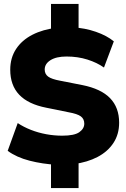

<svg xmlns="http://www.w3.org/2000/svg" viewBox="-20 -840 640 975"><path d="M239 115V-31L270 -3Q196 -7 130 -24Q64 -41 19 -74L70 -215Q100 -195 137 -180.5Q174 -166 214.5 -158.5Q255 -151 296 -151Q358 -151 383 -169Q408 -187 408 -212Q408 -236 390.5 -249Q373 -262 328 -270L215 -293Q123 -311 77.5 -359Q32 -407 32 -486Q32 -546 61.5 -591Q91 -636 144.5 -663.5Q198 -691 269 -699L239 -682V-820H379V-682L349 -701Q411 -698 467 -678.5Q523 -659 558 -630L508 -497Q473 -522 424 -537.5Q375 -553 318 -553Q266 -553 236.5 -534.5Q207 -516 207 -487Q207 -464 224.5 -451Q242 -438 286 -430L398 -408Q493 -389 539 -341.5Q585 -294 585 -217Q585 -158 556 -114Q527 -70 475.5 -43Q424 -16 356 -7L379 -31V115Z"/></svg>

Font: Nunito Sans 9pt Black
Style: Regular
Weight: 900
Version: Version 3.101;gftools[0.9.27]